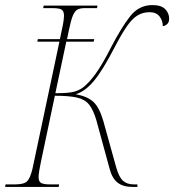

<svg xmlns="http://www.w3.org/2000/svg" viewBox="-42 -736 686 756"><path d="M-22 0 -20 -10H18Q52 -10 64.5 -22Q77 -34 86 -72L192 -572H105L107 -582H194L201 -616Q207 -643 208.5 -655.5Q210 -668 210 -674Q210 -692 200.5 -698Q191 -704 166 -704H128L130 -714H342L340 -704H291Q273 -704 262.5 -698Q252 -692 244.5 -673.5Q237 -655 229 -616L222 -582H329L327 -572H219L176 -369Q222 -369 244 -373.5Q266 -378 284 -391Q308 -409 334.5 -445.5Q361 -482 396 -551Q436 -628 470.5 -672Q505 -716 558 -716Q593 -716 608.5 -700Q624 -684 624 -663Q624 -648 616 -641Q608 -634 599 -633Q599 -655 586 -671.5Q573 -688 547 -688Q521 -688 500 -675.5Q479 -663 458 -633Q437 -603 410 -551Q362 -458 327 -416.5Q292 -375 256 -365Q301 -357 325 -335.5Q349 -314 365 -259L415 -79Q426 -39 442 -24.5Q458 -10 484 -10H499V0H480Q443 0 421.5 -16.5Q400 -33 390 -70L337 -264Q325 -304 308.5 -324.5Q292 -345 260.5 -352Q229 -359 174 -359L119 -98Q115 -78 112.5 -63.5Q110 -49 110 -39Q110 -21 120 -15.5Q130 -10 154 -10H191L189 0Z"/></svg>

Font: Noto Serif Display SemiCondensed Thin
Style: Italic
Weight: 100
Width: 4
Italic angle: -12°
Designer: Monotype Design Team
Foundry: Monotype Imaging Inc.
Version: Version 2.009